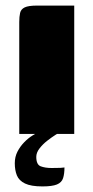

<svg xmlns="http://www.w3.org/2000/svg" viewBox="-20 -480 335 688"><path d="M49 0Q49 -100 49 -200.5Q49 -301 49 -401Q49 -420 52 -433.5Q55 -447 68.5 -453.5Q82 -460 113 -460H246V0ZM132 188Q91 188 69.5 177.5Q48 167 40.5 148.5Q33 130 33 105Q33 82 42.5 63.5Q52 45 66.5 30Q81 15 96.5 5.5Q112 -4 124 -10H204Q195 -7 180 2.5Q165 12 149 24.5Q133 37 121.5 52Q110 67 110 82Q110 110 126 116Q142 122 165 122Q188 122 196.5 121.5Q205 121 207 120.5Q209 120 211 120Q211 143 206 158.5Q201 174 184 181Q167 188 132 188Z"/></svg>

Font: Genos Thin ExtraBold
Style: Regular
Weight: 800
Version: Version 1.010